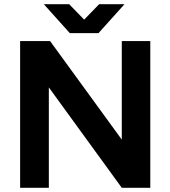

<svg xmlns="http://www.w3.org/2000/svg" viewBox="-20 -896 813 916"><path d="M76 0V-700H219L561 -230V-700H697V0H561L213 -479V0ZM322 -738V-741L453 -876H574L450 -738ZM313 -738 189 -876H310L441 -741V-738Z"/></svg>

Font: Figtree
Style: Bold
Weight: 700
Designer: Erik Kennedy
Foundry: Erik Kennedy
Version: Version 2.001;gftools[0.9.30]